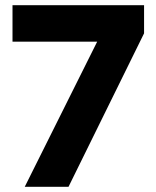

<svg xmlns="http://www.w3.org/2000/svg" viewBox="-20 -717 600 737"><path d="M353 -557H28V-697H533V-589L243 0H75Z"/></svg>

Font: Hanken Grotesk Black
Style: Regular
Weight: 900
Designer: Alfredo Marco Pradil
Foundry: Hanken Design Co.
Version: Version 3.014